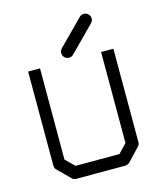

<svg xmlns="http://www.w3.org/2000/svg" viewBox="-111 -874 763 905"><g transform="rotate(-15 270.0 -421.0)"><path d="M60 -597H118V-152L161 -110H375L416 -153V-597H476V-141Q476 -129 468 -121L410 -60Q400 -50 388 -50H148Q136 -50 127 -59L68 -118Q60 -126 60 -139ZM233 -640Q233 -653 242 -662L362 -783Q371 -792 383 -792Q396 -792 405 -783Q414 -774 414 -761Q414 -749 405 -740L285 -619Q276 -610 263 -610Q251 -610 242 -619Q233 -628 233 -640Z"/></g></svg>

Font: 3270 Nerd Font Mono
Style: Regular
Weight: 400
Monospace: yes
Version: Version 3.0.1;Nerd Fonts 3.0.0